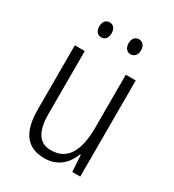

<svg xmlns="http://www.w3.org/2000/svg" viewBox="-175 -810 832 920"><g transform="rotate(30 240.5 -350.5)"><path d="M126 -670C126 -644 139 -628 160 -628C180 -628 194 -643 194 -670C194 -696 180 -711 160 -711C139 -711 126 -695 126 -670ZM288 -670C288 -644 302 -628 322 -628C343 -628 357 -644 357 -670C357 -696 342 -711 322 -711C302 -711 288 -696 288 -670ZM407 -532H352V-240C352 -104 308 -39 221 -39C158 -39 125 -84 125 -186V-532H70V-176C70 -55 114 10 213 10C287 10 332 -35 353 -92H357L363 0H407Z"/></g></svg>

Font: Noto Sans Thai Cond Light
Style: Regular
Weight: 300
Width: 3
Designer: Monotype Design Team
Foundry: Monotype Imaging Inc.
Version: Version 2.002